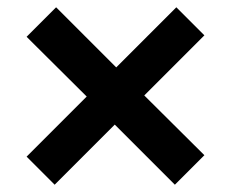

<svg xmlns="http://www.w3.org/2000/svg" viewBox="-20 -608 634 527"><path d="M218 -343 53 -507 134 -588 299 -423 464 -588 541 -511 376 -346 541 -182 460 -101 295 -266 130 -101 53 -178Z"/></svg>

Font: Cazoo Sans SemiBold
Style: Regular
Weight: 600
Designer: Jonathan Barnbrook, Julián Moncada
Foundry: Barnbrook Fonts
Version: Version 2.000;Glyphs 3.2.3 (3260)